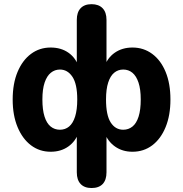

<svg xmlns="http://www.w3.org/2000/svg" viewBox="-20 -734 898 942"><path d="M429.2 188.5Q394.2 188.5 375.5 168.6Q356.8 148.8 356.8 111.5V-86.5H367.2Q350.8 -40 314.6 -14.8Q278.5 10.5 228.5 10.5Q174 10.5 132.1 -21.1Q90.2 -52.8 66.2 -110.5Q42.2 -168.2 42.2 -245.5Q42.2 -324 66.2 -381.2Q90.2 -438.5 132.1 -469.6Q174 -500.8 228.5 -500.8Q279.5 -500.8 315.8 -475.4Q352 -450 367.2 -403.8H356.8V-636.5Q356.8 -673.8 375.5 -693.6Q394.2 -713.5 429.2 -713.5Q464.2 -713.5 483.4 -693.6Q502.5 -673.8 502.5 -636.5V-403.8H491.2Q506.5 -450 543.1 -475.4Q579.8 -500.8 630 -500.8Q684.5 -500.8 726.8 -469.6Q769 -438.5 792.6 -381.2Q816.2 -324 816.2 -245.5Q816.2 -168.2 792.6 -110.5Q769 -52.8 727.1 -21.1Q685.2 10.5 630 10.5Q581 10.5 544.8 -14.8Q508.5 -40 491.2 -86.5H502.5V111.5Q502.5 148.8 483.9 168.6Q465.2 188.5 429.2 188.5ZM274 -97.5Q300 -97.5 319 -113.2Q338 -129 348.5 -162.1Q359 -195.2 359 -245.8Q359 -322 335.2 -357.4Q311.5 -392.8 274 -392.8Q249 -392.8 229.5 -377.1Q210 -361.5 199 -329Q188 -296.5 188 -245.8Q188 -195.2 198.5 -162.1Q209 -129 228.5 -113.2Q248 -97.5 274 -97.5ZM584.5 -97.5Q610.5 -97.5 630 -113.2Q649.5 -129 660 -162.1Q670.5 -195.2 670.5 -245.8Q670.5 -296.5 659.5 -329Q648.5 -361.5 629.5 -377.1Q610.5 -392.8 584.5 -392.8Q559.2 -392.8 540.2 -377.1Q521.2 -361.5 510.8 -329Q500.2 -296.5 500.2 -245.8Q500.2 -169 523.1 -133.2Q546 -97.5 584.5 -97.5Z"/></svg>

Font: Nunito ExtraLight
Style: Regular
Weight: 200
Designer: Vernon Adams
Foundry: Vernon Adams
Version: Version 3.602;April 4, 2023;FontCreator 14.0.0.2856 64-bit